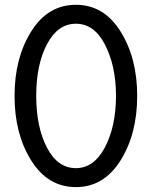

<svg xmlns="http://www.w3.org/2000/svg" viewBox="-20 -762 626 792"><path d="M293 -68.4Q366.7 -68.4 411.6 -151.9Q458 -238.3 458.5 -366.2Q458.5 -491.7 411.6 -580.6Q367.7 -664.1 293 -664.1Q218.8 -664.1 174.3 -580.6Q129.4 -496.1 129.4 -366.2Q129.4 -237.3 174.3 -151.9Q218.3 -68.4 293 -68.4ZM108.4 -100.6Q40 -210 40 -366.2Q40 -522.5 108.4 -631.8Q177.2 -742.2 293 -742.2Q408.7 -742.2 477.5 -631.8Q545.9 -522.5 545.9 -366.2Q545.9 -210 477.5 -100.6Q408.7 9.8 293 9.8Q177.2 9.8 108.4 -100.6Z"/></svg>

Font: Simply Mono
Style: Book
Weight: 400
Designer: Wojciech Kalinowski "wmk69" (wmk69@o2.pl)
Foundry: Wojciech Kalinowski "wmk69" (wmk69@o2.pl)
Version: Version 1.0.0